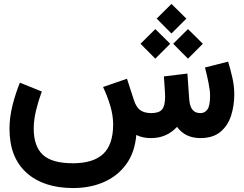

<svg xmlns="http://www.w3.org/2000/svg" viewBox="-20 -702 1239 976"><path d="M776.4 -607.4 851.6 -682.1 927.2 -607.4 851.6 -531.7ZM860.4 -479.5 935.5 -554.2 1011.2 -479.5 935.5 -403.8ZM694.3 -479.5 769.5 -554.2 845.2 -479.5 769.5 -403.8ZM747.6 0Q704.1 0 672.9 -16.1Q665.5 72.3 622.1 132.3Q578.6 192.4 508.8 223.1Q439 253.9 352.1 253.9Q201.2 253.9 114.7 176Q28.3 98.1 28.3 -46.9Q28.3 -105 43.2 -165Q58.1 -225.1 81.1 -281.7L192.4 -236.8Q175.3 -190.4 163.3 -141.1Q151.4 -91.8 151.4 -49.3Q151.4 42 198 85Q244.6 127.9 350.6 127.9Q453.1 127.9 503.9 81.1Q554.7 34.2 555.2 -68.4Q555.2 -115.7 540.3 -165Q525.4 -214.4 503.9 -259.8L625.5 -301.8L660.6 -193.4Q671.9 -158.2 691.9 -142.8Q711.9 -127.4 748.5 -127Q788.6 -127 804 -145.8Q819.3 -164.6 819.3 -209.5Q819.3 -216.3 818.4 -234.1Q817.4 -252 815.9 -273.7Q814.5 -295.4 813 -313.5L932.6 -328.1L941.9 -197.3Q944.3 -163.1 957.8 -145Q971.2 -127 999.5 -127Q1020.5 -127 1034.2 -145.3Q1047.9 -163.6 1047.9 -215.8Q1047.9 -241.7 1039.8 -282Q1031.7 -322.3 1022 -358.9L1139.6 -388.7Q1151.9 -348.6 1161.4 -306.2Q1170.9 -263.7 1170.9 -223.1Q1170.9 -165.5 1154.8 -114.7Q1138.7 -64 1101.1 -32.2Q1063.5 -0.5 1000 0Q920.9 0 879.9 -57.1Q827.1 0 747.6 0Z"/></svg>

Font: Vazir FD-UI
Style: Bold-FD-UI
Weight: 700
Designer: Saber Rastikerdar
Foundry: Saber Rastikerdar
Version: Version 30.0.0